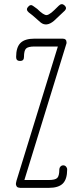

<svg xmlns="http://www.w3.org/2000/svg" viewBox="-20 -909 396 929"><path d="M294 -858Q260 -825 241 -808Q205 -778 177 -800Q173 -803 137 -835L119 -849Q104 -862 115 -875Q128 -891 142 -879L160 -866Q191 -835 206 -836Q215 -837 229 -848Q238 -855 264 -881Q278 -895 291 -884Q306 -871 294 -858ZM305 -89Q305 -42 284 -21Q263 0 216 0H76Q75 0 74 -1H72Q67 -1 62 -5Q57 -13 57 -17V-19Q57 -24 59 -30V-32L260 -684H147Q116 -684 106 -674Q96 -664 96 -633Q96 -614 77 -614Q58 -614 58 -633Q58 -680 79 -701Q100 -722 147 -722H283Q302 -722 302 -703Q302 -698 301 -697L98 -38H216Q247 -38 257 -48Q267 -58 267 -89Q267 -97 272.5 -103Q278 -109 286 -109Q294 -109 299.5 -103Q305 -97 305 -89Z"/></svg>

Font: Aaram
Style: Regular
Weight: 400
Designer: Tharique Azeez
Foundry: Tharique Azeez
Version: Version 1.7